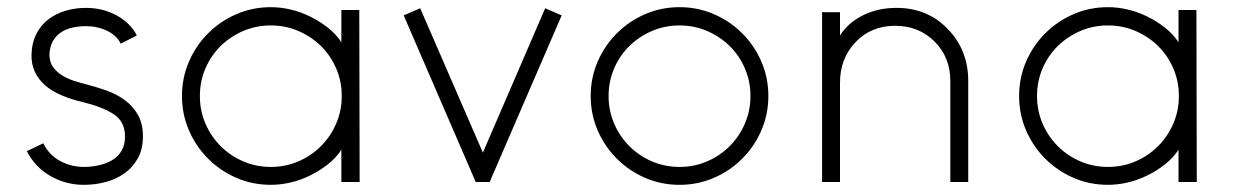

<svg xmlns="http://www.w3.org/2000/svg" viewBox="-20 -522 3457 536"><path d="M214 -6Q164 -6 121 -30.5Q78 -55 55 -100L101 -122Q117 -89 148 -72.5Q179 -56 214 -56Q235 -56 255.5 -60.5Q276 -65 292.5 -74.5Q309 -84 319 -100.5Q329 -117 329 -141Q329 -183 297 -203.5Q265 -224 211 -237Q143 -253 108 -282Q66 -318 68 -371Q69 -403 81.5 -427.5Q94 -452 115 -468Q136 -484 163 -492Q190 -500 220 -500Q267 -500 305.5 -479Q344 -458 362 -423L317 -400Q306 -423 279 -436Q252 -449 220 -449Q201 -449 182.5 -445Q164 -441 150 -431.5Q136 -422 127.5 -407Q119 -392 118 -370Q118 -349 128 -335Q138 -321 153.5 -311.5Q169 -302 187.5 -296Q206 -290 223 -286Q250 -279 278 -269Q306 -259 328.5 -242.5Q351 -226 365 -201.5Q379 -177 379 -141Q379 -106 365 -80.5Q351 -55 328 -38.5Q305 -22 275.5 -14Q246 -6 214 -6Z M736 -502Q763 -502 791 -495.5Q819 -489 845.5 -476Q872 -463 895 -445Q918 -427 933 -404V-494H983L984 -14H933V-104Q918 -81 895 -63Q872 -45 845.5 -32Q819 -19 791 -12.5Q763 -6 736 -6Q685 -6 640 -25.5Q595 -45 561 -79Q527 -113 507.5 -158Q488 -203 488 -254Q488 -305 507.5 -350Q527 -395 561 -429Q595 -463 640 -482.5Q685 -502 736 -502ZM553.5 -331Q538 -295 538 -254Q538 -213 553.5 -177Q569 -141 596 -114Q623 -87 659 -71.5Q695 -56 736 -56Q777 -56 813 -71.5Q849 -87 876 -114Q903 -141 918.5 -177Q934 -213 934 -254Q934 -295 918.5 -331Q903 -367 876 -393.5Q849 -420 813 -435.5Q777 -451 736 -451Q695 -451 659 -435.5Q623 -420 596 -393.5Q569 -367 553.5 -331Z M1308 -14 1107 -479 1153 -499 1328 -96 1502 -499 1548 -479 1347 -14Z M1973 -25.5Q1928 -6 1877 -6Q1826 -6 1781 -25.5Q1736 -45 1702 -79Q1668 -113 1648.5 -158Q1629 -203 1629 -254Q1629 -305 1648.5 -350Q1668 -395 1702 -429Q1736 -463 1781 -482.5Q1826 -502 1877 -502Q1928 -502 1973 -482.5Q2018 -463 2052 -429Q2086 -395 2105.5 -350Q2125 -305 2125 -254Q2125 -203 2105.5 -158Q2086 -113 2052 -79Q2018 -45 1973 -25.5ZM1954 -435.5Q1918 -451 1877 -451Q1836 -451 1800 -435.5Q1764 -420 1737 -393.5Q1710 -367 1694.5 -331Q1679 -295 1679 -254Q1679 -213 1694.5 -177Q1710 -141 1737 -114Q1764 -87 1800 -71.5Q1836 -56 1877 -56Q1918 -56 1954 -71.5Q1990 -87 2017 -114Q2044 -141 2059.5 -177Q2075 -213 2075 -254Q2075 -295 2059.5 -331Q2044 -367 2017 -393.5Q1990 -420 1954 -435.5Z M2275 -488H2325V-423Q2348 -459 2389.5 -479.5Q2431 -500 2483 -500Q2569 -500 2626 -441Q2683 -382 2683 -296V-14H2633V-296Q2633 -362 2589 -406Q2545 -450 2479 -450Q2412 -450 2368.5 -404.5Q2325 -359 2325 -291V-14H2275Z M3073 -502Q3100 -502 3128 -495.5Q3156 -489 3182.5 -476Q3209 -463 3232 -445Q3255 -427 3270 -404V-494H3320L3321 -14H3270V-104Q3255 -81 3232 -63Q3209 -45 3182.5 -32Q3156 -19 3128 -12.5Q3100 -6 3073 -6Q3022 -6 2977 -25.5Q2932 -45 2898 -79Q2864 -113 2844.5 -158Q2825 -203 2825 -254Q2825 -305 2844.5 -350Q2864 -395 2898 -429Q2932 -463 2977 -482.5Q3022 -502 3073 -502ZM2890.5 -331Q2875 -295 2875 -254Q2875 -213 2890.5 -177Q2906 -141 2933 -114Q2960 -87 2996 -71.5Q3032 -56 3073 -56Q3114 -56 3150 -71.5Q3186 -87 3213 -114Q3240 -141 3255.5 -177Q3271 -213 3271 -254Q3271 -295 3255.5 -331Q3240 -367 3213 -393.5Q3186 -420 3150 -435.5Q3114 -451 3073 -451Q3032 -451 2996 -435.5Q2960 -420 2933 -393.5Q2906 -367 2890.5 -331Z"/></svg>

Font: Leon Sans
Style: Light
Weight: 300
Designer: Jongmin Kim
Version: Version 1.2